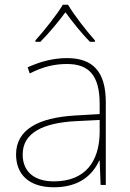

<svg xmlns="http://www.w3.org/2000/svg" viewBox="-20 -849 551 813"><path d="M268 -829H246C222 -788 167 -719 130 -678V-672H151C188 -709 229 -759 257 -797C285 -759 324 -709 361 -672H382V-678C345 -719 292 -788 268 -829ZM264 -603C205 -603 150 -588 97 -564L106 -538C163 -567 211 -578 264 -578C357 -578 402 -529 402 -409V-366L299 -360C142 -351 48 -300 48 -195C48 -111 102 -56 208 -56C316 -56 372 -108 400 -169H402L406 -66H428V-416C428 -546 373 -603 264 -603ZM301 -336 402 -341V-286C400 -165 341 -81 208 -81C123 -81 76 -124 76 -195C76 -288 165 -329 301 -336Z"/></svg>

Font: Noto Sans Malayalam UI Thin
Style: Regular
Weight: 100
Designer: Jelle Bosma - Monotype Design Team
Foundry: Monotype Imaging Inc.
Version: Version 2.104